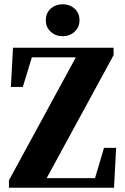

<svg xmlns="http://www.w3.org/2000/svg" viewBox="-20 -881 586 901"><path d="M22 0V-35L348 -634L340 -599V-612H222H101L137 -636L87 -473H31L41 -657H513V-622L187 -23L195 -58V-45H323H455L419 -22L468 -187H525L515 0ZM274 -711Q241 -711 218 -732Q195 -753 195 -786Q195 -820 218 -840.5Q241 -861 274 -861Q307 -861 330 -840.5Q353 -820 353 -786Q353 -753 330 -732Q307 -711 274 -711Z"/></svg>

Font: Source Serif 4 36pt
Style: Bold
Weight: 700
Designer: Frank Grießhammer
Foundry: Adobe Systems Incorporated
Version: Version 4.004;hotconv 1.0.116;makeotfexe 2.5.65601